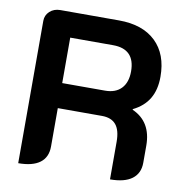

<svg xmlns="http://www.w3.org/2000/svg" viewBox="-80 -776 828 861"><g transform="rotate(10 334.5 -345.5)"><path d="M59 -639Q59 -665 78 -682.5Q97 -700 126 -700H393Q501 -700 560.5 -643Q620 -586 620 -483Q620 -424 596 -383.5Q572 -343 523 -319V-316Q611 -277 611 -168V-90Q611 -42 577 -16.5Q543 9 477 9V-162Q477 -215 456 -240Q435 -265 392 -265H191V-90Q191 -41 157.5 -16Q124 9 59 9ZM386 -379Q434 -379 460 -406.5Q486 -434 486 -484Q486 -586 386 -586H191V-379Z"/></g></svg>

Font: K2D
Style: Bold
Weight: 700
Designer: Katatrad Aksorn Co.,Ltd.
Foundry: Cadson Demak Co.,Ltd.
Version: Version 1.000; ttfautohint (v1.6)